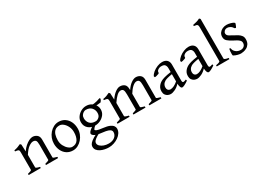

<svg xmlns="http://www.w3.org/2000/svg" viewBox="-16 -1563 3637 2655"><g transform="rotate(-30 1802.5 -235.5)"><path d="M300.8 0V-19Q363.8 -35.6 363.8 -46.4V-284.2Q363.8 -338.9 350.8 -355.7Q337.9 -372.6 306.2 -372.6Q278.8 -372.6 238.5 -344.5Q198.2 -316.4 154.8 -246.6V-46.4Q154.8 -40 171.9 -32.7Q189 -25.4 217.8 -19V0H24.4V-19Q54.2 -26.9 70.8 -33Q87.4 -39.1 87.4 -46.4V-319.3Q87.4 -342.8 84.2 -353.8Q81.1 -364.7 67.9 -369.4Q54.7 -374 24.4 -377V-395Q54.7 -399.9 81.1 -409.4Q107.4 -418.9 132.3 -431.2L147.9 -415.5L152.8 -303.2Q179.2 -343.3 211.9 -371.8Q244.6 -400.4 276.6 -415.8Q308.6 -431.2 331.5 -431.2Q370.6 -431.2 400.9 -407.2Q431.2 -383.3 431.2 -332.5V-46.4Q431.2 -40.5 444.8 -34.4Q458.5 -28.3 494.1 -19V0Z M934.1 -217.8Q934.1 -172.9 917.7 -131.3Q901.4 -89.8 872.8 -57.4Q844.2 -24.9 807.6 -5.9Q771 13.2 730 13.2Q673.3 13.2 631.3 -14.4Q589.4 -42 566.2 -90.1Q543 -138.2 543 -199.2Q543 -244.1 558.8 -285.6Q574.7 -327.1 603 -359.9Q631.3 -392.6 668.5 -411.9Q705.6 -431.2 747.6 -431.2Q804.2 -431.2 845.9 -403.3Q887.7 -375.5 910.9 -327.4Q934.1 -279.3 934.1 -217.8ZM864.3 -204.1Q864.3 -251.5 844.7 -292Q825.2 -332.5 795.2 -357.2Q765.1 -381.8 734.4 -381.8Q689 -381.8 662.4 -359.4Q635.7 -336.9 624.3 -298.6Q612.8 -260.3 612.8 -212.4Q612.8 -165 633.8 -124.8Q654.8 -84.5 684.8 -60.1Q714.8 -35.6 742.7 -35.6Q806.2 -35.6 835.2 -81.5Q864.3 -127.4 864.3 -204.1Z M1405.3 53.7Q1405.3 90.3 1385.3 121.6Q1365.2 152.8 1331.8 176Q1298.3 199.2 1258.5 211.9Q1218.8 224.6 1179.2 224.6Q1147.9 224.6 1113.8 217.8Q1079.6 210.9 1049.8 196.3Q1020 181.6 1001.5 158.4Q982.9 135.3 982.9 102.5Q982.9 85.9 992.7 67.4Q1002.4 48.8 1031.7 25.6Q1061 2.4 1119.6 -27.3Q1119.6 -27.3 1127.9 -26.4Q1136.2 -25.4 1145.3 -22.5Q1154.3 -19.5 1155.3 -13.2Q1107.4 11.7 1085 30Q1062.5 48.3 1056.4 61.5Q1050.3 74.7 1050.3 85Q1050.3 109.9 1071.5 130.9Q1092.8 151.9 1127.9 164.6Q1163.1 177.2 1204.1 177.2Q1264.6 177.2 1301.3 147Q1337.9 116.7 1337.9 70.3Q1337.9 53.7 1326.7 40.5Q1315.4 27.3 1286.1 17.3Q1256.8 7.3 1202.1 1.5Q1113.8 -8.3 1082.5 -27.6Q1051.3 -46.9 1051.3 -68.4Q1051.3 -76.7 1065.7 -96.2Q1080.1 -115.7 1132.3 -149.4L1195.8 -157.2Q1155.8 -130.4 1140.4 -111.1Q1125 -91.8 1125 -87.9Q1125 -77.1 1147.2 -67.4Q1169.4 -57.6 1239.7 -49.3Q1305.2 -42 1341.1 -25.6Q1377 -9.3 1391.1 11.5Q1405.3 32.2 1405.3 53.7ZM1413.6 -417.5Q1408.7 -405.3 1403.6 -394.5Q1398.4 -383.8 1388.2 -372.6Q1364.3 -368.7 1339.1 -366.5Q1314 -364.3 1275.9 -365.2L1254.9 -399.9Q1314.5 -403.3 1349.1 -413.3Q1383.8 -423.3 1404.8 -431.2ZM1342.3 -287.6Q1342.3 -241.7 1316.2 -206.8Q1290 -171.9 1249.3 -152.1Q1208.5 -132.3 1164.6 -132.3Q1099.6 -132.3 1057.1 -169.9Q1014.6 -207.5 1014.6 -270Q1014.6 -314.5 1039.6 -350.8Q1064.5 -387.2 1104.2 -409.2Q1144 -431.2 1187.5 -431.2Q1231.4 -431.2 1266.4 -411.4Q1301.3 -391.6 1321.8 -359.1Q1342.3 -326.7 1342.3 -287.6ZM1279.3 -269.5Q1279.3 -317.4 1248.3 -351.8Q1217.3 -386.2 1156.2 -386.2Q1141.6 -386.2 1123 -376Q1104.5 -365.7 1090.8 -345.7Q1077.1 -325.7 1077.1 -295.9Q1077.1 -248 1106.9 -213.9Q1136.7 -179.7 1200.2 -179.7Q1226.6 -179.7 1252.9 -202.4Q1279.3 -225.1 1279.3 -269.5Z M1951.2 0V-19Q2013.7 -35.2 2013.7 -46.4V-284.2Q2013.7 -339.4 2001.7 -358.2Q1989.7 -377 1962.9 -377Q1933.1 -377 1897.2 -345Q1861.3 -313 1827.1 -257.3V-46.4Q1827.1 -40.5 1841.1 -34.4Q1855 -28.3 1890.1 -19V0H1697.3V-19Q1759.8 -35.2 1759.8 -46.4V-284.2Q1759.8 -339.4 1748 -358.2Q1736.3 -377 1709 -377Q1678.7 -377 1645 -345.5Q1611.3 -314 1573.2 -257.3V-46.4Q1573.2 -40 1590.3 -32.7Q1607.4 -25.4 1636.2 -19V0H1442.9V-19Q1472.7 -26.9 1489.3 -33Q1505.9 -39.1 1505.9 -46.4V-319.3Q1505.9 -343.3 1502.2 -354.2Q1498.5 -365.2 1485.4 -369.6Q1472.2 -374 1442.9 -377V-395Q1477.1 -400.4 1502 -409.9Q1526.9 -419.4 1550.8 -431.2L1566.4 -415.5L1571.3 -312.5Q1611.8 -372.1 1653.3 -401.6Q1694.8 -431.2 1727.1 -431.2Q1770 -431.2 1798.6 -408.2Q1827.1 -385.3 1827.1 -325.7V-315.9Q1864.7 -372.6 1906.5 -401.9Q1948.2 -431.2 1981 -431.2Q2023.9 -431.2 2052.5 -407.2Q2081.1 -383.3 2081.1 -332.5V-46.4Q2081.1 -40.5 2095 -34.4Q2108.9 -28.3 2144 -19V0Z M2572.8 -36.6Q2534.7 -10.3 2509.8 1.5Q2484.9 13.2 2472.2 13.2Q2456.5 13.2 2446.8 -10Q2437 -33.2 2437 -73.2V-314.9Q2437 -345.2 2421.4 -366.2Q2405.8 -387.2 2361.3 -386.2Q2332.5 -385.7 2309.1 -368.9Q2285.6 -352.1 2288.1 -325.2Q2289.1 -319.8 2272.9 -313Q2256.8 -306.2 2238 -302Q2219.2 -297.9 2211.9 -299.3L2205.6 -316.9Q2219.2 -346.7 2251.2 -372.8Q2283.2 -398.9 2323.5 -415Q2363.8 -431.2 2401.4 -431.2Q2450.7 -431.2 2477.5 -405.3Q2504.4 -379.4 2504.4 -333V-79.6Q2504.4 -44.9 2522 -44.9Q2528.8 -44.9 2538.6 -47.1Q2548.3 -49.3 2566.4 -56.6ZM2441.4 -218.8Q2389.6 -210.4 2360.8 -202.4Q2332 -194.3 2317.4 -185.8Q2302.7 -177.2 2292.5 -167Q2281.2 -154.8 2273.9 -139.2Q2266.6 -123.5 2266.6 -102.5Q2266.6 -79.1 2275.4 -66.7Q2284.2 -54.2 2295.7 -49.6Q2307.1 -44.9 2314.9 -44.9Q2342.8 -44.9 2374.3 -59.8Q2405.8 -74.7 2441.4 -106L2444.8 -72.8Q2402.8 -26.9 2360.8 -6.8Q2318.8 13.2 2288.6 13.2Q2267.1 13.2 2244.9 3.7Q2222.7 -5.9 2207.8 -27.3Q2192.9 -48.8 2192.9 -83.5Q2192.9 -117.7 2204.8 -140.4Q2216.8 -163.1 2233.4 -179.7Q2248 -194.3 2269.3 -207Q2290.5 -219.7 2330.6 -231Q2370.6 -242.2 2441.4 -252.4Z M2994.6 -36.6Q2956.5 -10.3 2931.6 1.5Q2906.7 13.2 2894 13.2Q2878.4 13.2 2868.7 -10Q2858.9 -33.2 2858.9 -73.2V-314.9Q2858.9 -345.2 2843.3 -366.2Q2827.6 -387.2 2783.2 -386.2Q2754.4 -385.7 2731 -368.9Q2707.5 -352.1 2710 -325.2Q2710.9 -319.8 2694.8 -313Q2678.7 -306.2 2659.9 -302Q2641.1 -297.9 2633.8 -299.3L2627.4 -316.9Q2641.1 -346.7 2673.1 -372.8Q2705.1 -398.9 2745.4 -415Q2785.6 -431.2 2823.2 -431.2Q2872.6 -431.2 2899.4 -405.3Q2926.3 -379.4 2926.3 -333V-79.6Q2926.3 -44.9 2943.8 -44.9Q2950.7 -44.9 2960.4 -47.1Q2970.2 -49.3 2988.3 -56.6ZM2863.3 -218.8Q2811.5 -210.4 2782.7 -202.4Q2753.9 -194.3 2739.3 -185.8Q2724.6 -177.2 2714.4 -167Q2703.1 -154.8 2695.8 -139.2Q2688.5 -123.5 2688.5 -102.5Q2688.5 -79.1 2697.3 -66.7Q2706.1 -54.2 2717.5 -49.6Q2729 -44.9 2736.8 -44.9Q2764.6 -44.9 2796.1 -59.8Q2827.6 -74.7 2863.3 -106L2866.7 -72.8Q2824.7 -26.9 2782.7 -6.8Q2740.7 13.2 2710.4 13.2Q2689 13.2 2666.7 3.7Q2644.5 -5.9 2629.6 -27.3Q2614.7 -48.8 2614.7 -83.5Q2614.7 -117.7 2626.7 -140.4Q2638.7 -163.1 2655.3 -179.7Q2669.9 -194.3 2691.2 -207Q2712.4 -219.7 2752.4 -231Q2792.5 -242.2 2863.3 -252.4Z M3027.8 0V-19Q3066.9 -25.9 3081.1 -32.5Q3095.2 -39.1 3095.2 -46.4V-582Q3095.2 -608.4 3089.8 -619.9Q3084.5 -631.3 3071 -635.3Q3057.6 -639.2 3032.2 -642.1V-660.2Q3064.5 -666.5 3091.6 -674.1Q3118.7 -681.6 3146.5 -696.3L3162.6 -680.7V-46.4Q3162.6 -40 3177.7 -32.7Q3192.9 -25.4 3230 -19V0Z M3564.5 -127Q3564.5 -79.6 3545.7 -51.3Q3526.9 -22.9 3500.2 -9.3Q3473.6 4.4 3448.2 8.8Q3422.9 13.2 3409.7 13.2Q3388.7 13.2 3358.2 5.4Q3327.6 -2.4 3297.4 -19Q3293.5 -21.5 3292.7 -42.5Q3292 -63.5 3294.2 -88.6Q3296.4 -113.8 3300.3 -127L3319.8 -122.1Q3322.3 -84.5 3354 -57.9Q3385.7 -31.2 3432.1 -31.2Q3464.4 -31.2 3485.1 -50.8Q3505.9 -70.3 3505.9 -101.6Q3505.9 -126 3489.5 -142.8Q3473.1 -159.7 3447.5 -173.6Q3421.9 -187.5 3394.5 -201.7Q3357.4 -221.2 3326.9 -246.3Q3296.4 -271.5 3296.4 -314.5Q3296.4 -351.6 3315.7 -377.7Q3335 -403.8 3365.5 -417.5Q3396 -431.2 3429.7 -431.2Q3458.5 -431.2 3494.4 -421.6Q3530.3 -412.1 3547.9 -396.5Q3551.8 -393.1 3547.4 -378.4Q3543 -363.8 3536.1 -348.9Q3529.3 -334 3525.4 -329.1L3508.3 -332.5Q3487.3 -364.7 3463.6 -377.7Q3439.9 -390.6 3418.5 -390.6Q3388.7 -390.6 3371.8 -373Q3355 -355.5 3355 -336.9Q3355 -307.6 3385.7 -289.1Q3416.5 -270.5 3454.1 -251Q3480.5 -237.8 3505.9 -221.7Q3531.2 -205.6 3547.9 -183.1Q3564.5 -160.6 3564.5 -127Z"/></g></svg>

Font: Dai Banna SIL Light
Style: Regular
Weight: 300
Designer: Victor Gaultney
Foundry: SIL International
Version: Version 4.000